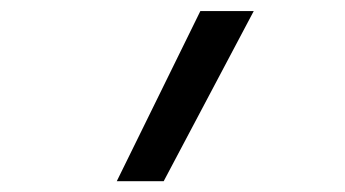

<svg xmlns="http://www.w3.org/2000/svg" viewBox="-20 -932 640 356"><path d="M283.5 -596H196.5L351.5 -911.5H450.5Z"/></svg>

Font: Spline Sans Mono
Style: Italic
Weight: 400
Italic angle: -4°
Monospace: yes
Designer: Eben Sorkin, Mirko Velimirovic
Foundry: Sorkin Type
Version: Version 1.004